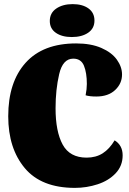

<svg xmlns="http://www.w3.org/2000/svg" viewBox="-20 -891 629 933"><path d="M250 -365Q250 -252 284.5 -188.5Q319 -125 401 -125Q446 -125 479 -146Q512 -167 537 -209Q576 -185 576 -136Q576 -85 542 -49Q508 -13 454.5 4.5Q401 22 344 22Q181 22 100.5 -74Q20 -170 20 -326Q20 -492 104.5 -586Q189 -680 350 -680Q422 -680 472.5 -658Q523 -636 548 -601Q573 -566 573 -529Q573 -485 539.5 -453.5Q506 -422 448 -422Q415 -422 396 -428Q402 -458 402 -483Q402 -537 388 -571.5Q374 -606 336 -606Q285 -606 267.5 -530.5Q250 -455 250 -365ZM439 -791Q439 -753 408.5 -732Q378 -711 329 -711Q281 -711 251.5 -731.5Q222 -752 222 -789Q222 -828 253.5 -849.5Q285 -871 333 -871Q381 -871 410 -850Q439 -829 439 -791Z"/></svg>

Font: Sansita ExtraBold
Style: Regular
Weight: 800
Designer: Pablo Cosgaya
Foundry: Omnibus-Type
Version: Version 1.006